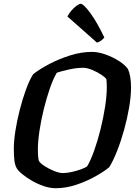

<svg xmlns="http://www.w3.org/2000/svg" viewBox="-20 -994 718 1014"><path d="M274 0Q244 0 211.5 -11Q179 -22 149.5 -39Q120 -56 98 -74Q76 -92 68 -106Q59 -122 56 -147Q53 -172 53 -209Q53 -250 61.5 -304Q70 -358 84.5 -414.5Q99 -471 117 -520.5Q135 -570 155 -602Q189 -629 240.5 -656Q292 -683 351 -701.5Q410 -720 466 -720Q499 -720 538 -706Q577 -692 609.5 -671Q642 -650 656 -629Q672 -593 672 -531Q672 -485 662 -426.5Q652 -368 635.5 -308.5Q619 -249 598.5 -197Q578 -145 557 -111Q528 -87 482 -61.5Q436 -36 382 -18Q328 0 274 0ZM311 -80Q332 -80 357.5 -85.5Q383 -91 405.5 -99Q428 -107 440 -115Q459 -147 477.5 -199Q496 -251 511 -311.5Q526 -372 535 -430Q544 -488 544 -533Q544 -555 542 -575Q538 -584 516.5 -598.5Q495 -613 467.5 -624.5Q440 -636 420 -636Q386 -636 346.5 -627.5Q307 -619 280 -610Q261 -578 243.5 -527.5Q226 -477 211.5 -418.5Q197 -360 188.5 -303.5Q180 -247 180 -204Q180 -188 181 -173Q182 -158 185 -145Q192 -132 216 -116.5Q240 -101 267 -90.5Q294 -80 311 -80ZM492 -769 336 -907Q344 -923 357.5 -938.5Q371 -954 385 -964Q399 -974 406 -974Q421 -974 457 -925Q493 -876 531 -796Q525 -788 514.5 -780Q504 -772 492 -769Z"/></svg>

Font: Texturina 72pt 72pt Regular
Style: Bold Italic
Weight: 700
Italic angle: -11°
Designer: Guillermo Torres Carreño
Foundry: Omnibus-Type
Version: Version 1.002; ttfautohint (v1.8.3)